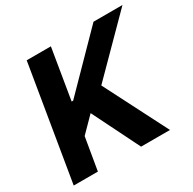

<svg xmlns="http://www.w3.org/2000/svg" viewBox="-159 -893 1066 1058"><g transform="rotate(-30 374.0 -363.5)"><path d="M17.8 0 138.5 -727.3H292.3L239.3 -406.6H248.9L563.6 -727.3H747.9L425.1 -401.6L630.3 0H446.4L297.9 -299L206.3 -206L171.5 0Z"/></g></svg>

Font: Karasuma Gothic
Style: Bold Italic
Weight: 700
Italic angle: 9.39998°
Designer: Rasmus Andersson / Ryoko Nishizuka
Foundry: Genbu
Version: Version 1.00